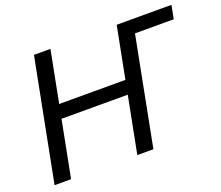

<svg xmlns="http://www.w3.org/2000/svg" viewBox="-115 -854 1172 1020"><g transform="rotate(-20 471.0 -344.0)"><path d="M186 -318.8 124 0H30.8L164.6 -688H257.8L201.2 -397H575.7L632.3 -688H941.9L927.2 -611.8H708L589.4 0H498.5L560.5 -318.8Z"/></g></svg>

Font: Arimo
Style: Italic
Weight: 400
Italic angle: -12°
Designer: Steve Matteson
Foundry: Monotype Imaging Inc.
Version: Version 1.33